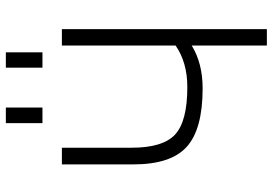

<svg xmlns="http://www.w3.org/2000/svg" viewBox="-164 -808 973 686"><g transform="rotate(-90 323.0 -465.5)"><path d="M137.7 -482.4Q137.7 -370.1 185.1 -326.7Q232.4 -283.2 354.5 -283.2Q442.4 -283.2 502.9 -325.2V-731.4H561.5V1H502.9V-267.6Q439.5 -228.5 349.6 -228.5Q204.1 -228.5 141.1 -285.2Q78.1 -341.8 78.1 -476.6V-731.4H137.7ZM225.6 -800.8V-931.6H281.2V-800.8ZM423.8 -800.8V-931.6H478.5V-800.8Z"/></g></svg>

Font: Gen Shin Gothic Light
Style: Regular
Weight: 200
Designer: [Source Han Sans]
Ryoko NISHIZUKA  (kana & ideographs); Paul D. Hunt (Latin, Greek & Cyrillic); Wenlong ZHANG  (bopomofo
Version: Version 1.002.20150607